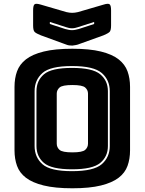

<svg xmlns="http://www.w3.org/2000/svg" viewBox="-20 -997 777 1032"><path d="M679 -189Q679 -143 665.5 -105.5Q652 -68 617.5 -41.5Q583 -15 522.5 0Q462 15 369 15Q276 15 215 0Q154 -15 119.5 -41.5Q85 -68 71.5 -105.5Q58 -143 58 -189V-530Q58 -576 71.5 -613.5Q85 -651 119.5 -678Q154 -705 215 -720Q276 -735 369 -735Q462 -735 522.5 -720Q583 -705 617.5 -678Q652 -651 665.5 -613.5Q679 -576 679 -530ZM570 -212V-507Q570 -567 527 -604.5Q484 -642 367 -642Q250 -642 208 -604.5Q166 -567 166 -507V-212Q166 -152 208 -114.5Q250 -77 367 -77Q484 -77 527 -114.5Q570 -152 570 -212ZM176 -212V-507Q176 -563 216 -597.5Q256 -632 367 -632Q478 -632 519 -597.5Q560 -563 560 -507V-212Q560 -156 519 -121.5Q478 -87 367 -87Q256 -87 216 -121.5Q176 -156 176 -212ZM285 -225Q285 -205 300 -191.5Q315 -178 369 -178Q423 -178 438 -191.5Q453 -205 453 -225V-494Q453 -513 438 -526.5Q423 -540 369 -540Q315 -540 300 -526.5Q285 -513 285 -494ZM399 -932 536 -972Q561 -980 569 -974Q577 -968 577 -941V-860Q577 -833 568.5 -825Q560 -817 536 -807L408 -761Q399 -757 388.5 -755Q378 -753 369 -752Q360 -752 352 -753Q344 -754 337 -757L200 -807Q175 -817 166.5 -825Q158 -833 158 -860V-941Q158 -968 166 -974Q174 -980 200 -972L337 -932Q354 -928 368 -928Q382 -928 399 -932ZM248 -879V-868L331 -841Q340 -839 348 -837Q356 -835 367 -835Q378 -835 386 -837Q394 -839 403 -841L486 -868V-879L399 -851Q392 -849 384.5 -847Q377 -845 367 -845Q357 -845 349.5 -847Q342 -849 335 -851Z"/></svg>

Font: Bungee Inline
Style: Regular
Weight: 400
Version: Version 1.000;PS 1.0;hotconv 1.0.72;makeotf.lib2.5.5900